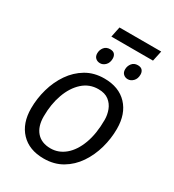

<svg xmlns="http://www.w3.org/2000/svg" viewBox="-198 -940 960 1059"><g transform="rotate(30 281.5 -410.5)"><path d="M246.6 7.8Q153.8 7.8 101.3 -47.6Q48.8 -103 48.8 -197.8Q48.8 -260.7 66.2 -322Q83.5 -383.3 117.7 -433.1Q151.9 -482.9 201.9 -512.7Q252 -542.5 317.4 -542.5Q410.6 -542.5 463.1 -486.8Q515.6 -431.2 515.6 -335.9Q515.6 -273.9 498.5 -212.9Q481.4 -151.9 447.5 -101.8Q413.6 -51.8 363.3 -22Q313 7.8 246.6 7.8ZM251.5 -59.6Q302.2 -59.6 343.3 -94Q384.3 -128.4 408.2 -192.6Q432.1 -256.8 432.1 -345.2Q432.1 -377 420.9 -406.7Q409.7 -436.5 384.8 -455.8Q359.9 -475.1 318.4 -475.1Q261.2 -475.1 219.2 -437.3Q177.2 -399.4 154.3 -335.7Q131.3 -272 131.3 -194.3Q131.3 -130.4 162.6 -95Q193.8 -59.6 251.5 -59.6ZM234.4 -761.7 248 -827.6H513.7L499.5 -761.7ZM253.4 -603Q235.8 -603 224.4 -613.5Q212.9 -624 212.9 -643.1Q212.9 -664.6 226.1 -681.4Q239.3 -698.2 263.7 -698.2Q283.7 -698.2 292.7 -687.7Q301.8 -677.2 301.8 -660.2Q301.8 -633.8 286.9 -618.4Q272 -603 253.4 -603ZM429.7 -603Q413.1 -603 401.6 -613.5Q390.1 -624 390.1 -643.1Q390.1 -664.6 403.3 -681.4Q416.5 -698.2 440.4 -698.2Q460 -698.2 469.2 -687.7Q478.5 -677.2 478.5 -660.2Q478.5 -633.8 463.4 -618.4Q448.2 -603 429.7 -603Z"/></g></svg>

Font: Open Sans
Style: Italic
Weight: 400
Italic angle: -12°
Designer: Monotype Design Team
Foundry: Monotype Imaging Inc.
Version: Version 3.000; ttfautohint (v1.8.4)